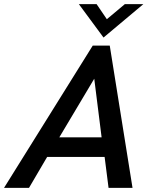

<svg xmlns="http://www.w3.org/2000/svg" viewBox="-63 -911 734 931"><path d="M-43.5 0 386.7 -689.9H469.2L579.6 0H463.4L444.3 -149.9H165.5L77.6 0ZM224.6 -245.1H429.7L394 -529.3ZM439 -729 319.3 -891.1H405.3L455.1 -817.9L542.5 -891.1H632.3Z"/></svg>

Font: Acari Sans SemiBold
Style: Italic
Weight: 600
Italic angle: -13°
Designer: Alfredo Marco Pradil and Stefan Peev
Foundry: Hanken Design Co.
Version: Version 1.045;January 11, 2019;FontCreator 11.5.0.2425 64-bi